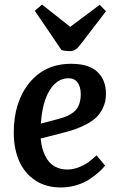

<svg xmlns="http://www.w3.org/2000/svg" viewBox="-20 -803 522 837"><path d="M131.8 -755.9 163.1 -783.2 286.1 -686 415 -782.2 441.9 -753.9 333 -611.8Q319.8 -594.2 309.3 -587.2Q298.8 -580.1 284.2 -580.1Q264.2 -580.1 248 -585ZM290 -524.9Q367.2 -524.9 404.5 -489.7Q441.9 -454.6 441.9 -394Q441.9 -362.3 430.4 -336.2Q418.9 -310.1 401.6 -293Q384.3 -275.9 357.4 -261.7Q330.6 -247.6 306.4 -239.3Q282.2 -231 251 -223.1L157.2 -199.2Q159.7 -172.4 166.7 -149.7Q173.8 -127 187 -106.9Q200.2 -86.9 222.4 -75.4Q244.6 -64 273.9 -64Q299.8 -64 326.2 -75Q352.5 -85.9 367.7 -97.7Q382.8 -109.4 400.9 -126L438 -81.1Q427.2 -67.4 411.9 -53.5Q396.5 -39.6 372.3 -22.9Q348.1 -6.3 314.7 3.9Q281.2 14.2 245.1 14.2Q179.7 14.2 132.8 -17.3Q85.9 -48.8 63 -102.3Q40 -155.8 40 -225.1Q40 -357.9 107.7 -441.4Q175.3 -524.9 290 -524.9ZM332 -393.1Q332 -423.8 318.4 -442.9Q304.7 -461.9 278.8 -461.9Q229 -461.9 196.5 -409.4Q164.1 -356.9 158.2 -264.2L230 -283.2Q284.2 -296.4 308.1 -321Q332 -345.7 332 -393.1Z"/></svg>

Font: Literata Book SemiBold
Style: Italic
Weight: 600
Italic angle: -3°
Designer: Latin by Veronika Burian and Jose Scaglione. Greek by Irene Vlachou. Cyrillic by Vera Evstafieva
Foundry: TypeTogether
Version: Version 1.003;PS 001.003;hotconv 1.0.88;makeotf.lib2.5.64775